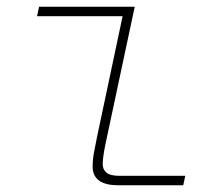

<svg xmlns="http://www.w3.org/2000/svg" viewBox="-20 -550 640 570"><path d="M331 0Q255 0 255 -56Q255 -77 259.5 -100Q264 -123 269 -148L344 -502H90L96 -530H380L299 -150Q293 -123 289 -101Q285 -79 285 -62Q285 -47 296 -37.5Q307 -28 335 -28H530L524 0Z"/></svg>

Font: Geist Mono Thin
Style: Italic
Weight: 100
Italic angle: -12°
Monospace: yes
Designer: Basement.studio, Andrés Briganti, Mateo Zaragoza
Foundry: Basement.studio, Vercel, Andrés Briganti, Guido Ferreyra, Mateo Zaragoza
Version: Version 1.500; ttfautohint (v1.8.4.7-5d5b)